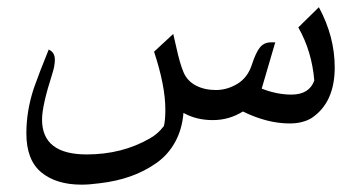

<svg xmlns="http://www.w3.org/2000/svg" viewBox="-20 -331 1002 533"><path d="M53.2 39.1Q53.2 -23.9 74.2 -86.9Q88.4 -127.4 115.2 -193.4Q132.3 -186 132.3 -165Q132.3 -147.9 124.5 -124Q96.7 -37.6 96.7 1Q96.7 97.7 220.7 97.7Q318.8 97.7 396 53.2Q418.9 40.5 435.1 18.6Q439 2.4 439 -27.3Q439 -92.8 407.7 -187.5L460.9 -236.8Q462.9 -228 468.8 -202.6Q479 -155.3 489.3 -130.9Q499.5 -106.4 523.4 -93.8Q547.4 -81.1 579.1 -81.1Q610.8 -81.1 639.2 -98.4Q667.5 -115.7 679 -150.9Q690.4 -186 701.9 -199.7Q713.4 -213.4 731.4 -213.4H744.1L706.5 -85Q748.5 -68.4 789.1 -68.4Q838.4 -68.4 852.5 -107.4Q845.7 -189 808.1 -254.9L865.2 -311Q909.2 -229.5 909.2 -144Q909.2 -46.4 845.2 -3.4Q820.3 11.7 784.2 11.7Q721.7 11.7 654.3 -21.5Q616.2 2.4 570.6 2.4Q524.9 2.4 489.3 -17.6Q485.8 27.3 466.3 63Q446.8 98.6 414.1 121.6Q350.1 167 256.8 177.7Q228.5 181.6 206.1 181.6Q136.2 181.6 94.7 147.5Q53.2 113.3 53.2 39.1Z"/></svg>

Font: VizhehAzad
Style: Regular
Weight: 400
Designer: damoon khanjanzadeh
Foundry: http://font-store.ir
Version: Version:0.0.3;RFB:1.2.5;Building:2016-04-04 21:25:54.909891